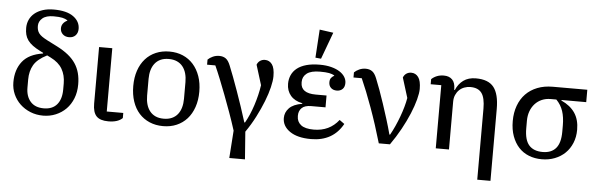

<svg xmlns="http://www.w3.org/2000/svg" viewBox="-56 -986 4328 1390"><g transform="rotate(5 2107.5 -291.5)"><path d="M275 12Q225 12 182 -5.5Q139 -23 107.5 -53Q76 -83 58 -123.5Q40 -164 40 -211Q40 -302 87 -361.5Q134 -421 236 -436V-441L216 -451Q182 -468 159 -485Q136 -502 122.5 -521Q109 -540 103.5 -561.5Q98 -583 98 -610Q98 -642 110.5 -669.5Q123 -697 147 -717Q171 -737 206 -748.5Q241 -760 286 -760Q380 -760 428.5 -725Q477 -690 477 -636Q477 -606 459.5 -588Q442 -570 413 -570Q384 -570 366.5 -587Q349 -604 349 -629Q349 -649 360 -664Q371 -679 390 -688V-691Q375 -701 352.5 -706Q330 -711 289 -711Q235 -711 208 -688Q181 -665 181 -632Q181 -616 184.5 -603Q188 -590 196.5 -578.5Q205 -567 220 -556.5Q235 -546 258 -534L333 -496Q380 -472 413.5 -445Q447 -418 468 -386.5Q489 -355 499 -317.5Q509 -280 509 -235Q509 -179 491 -133.5Q473 -88 441.5 -56Q410 -24 367 -6Q324 12 275 12ZM275 -41Q338 -41 371 -80Q404 -119 404 -189V-233Q404 -293 378 -338Q352 -383 293 -412L267 -425Q197 -390 171 -345Q145 -300 145 -239V-181Q145 -117 178.5 -79Q212 -41 275 -41Z M732 -518V-58H852V-21Q819 12 749 12Q689 12 662.5 -16Q636 -44 636 -107V-518Z M1147 -42Q1181 -42 1206.5 -53.5Q1232 -65 1248.5 -86Q1265 -107 1273 -135.5Q1281 -164 1281 -198V-320Q1281 -354 1273 -382.5Q1265 -411 1248.5 -432Q1232 -453 1206.5 -464.5Q1181 -476 1147 -476Q1112 -476 1087 -464.5Q1062 -453 1045.5 -432Q1029 -411 1021 -382.5Q1013 -354 1013 -320V-198Q1013 -164 1021 -135.5Q1029 -107 1045.5 -86Q1062 -65 1087 -53.5Q1112 -42 1147 -42ZM1147 12Q1093 12 1048.5 -7Q1004 -26 972.5 -61Q941 -96 924 -146.5Q907 -197 907 -259Q907 -321 924 -371Q941 -421 972.5 -456.5Q1004 -492 1048.5 -511Q1093 -530 1147 -530Q1201 -530 1245 -511Q1289 -492 1320.5 -456.5Q1352 -421 1369.5 -371Q1387 -321 1387 -259Q1387 -197 1369.5 -146.5Q1352 -96 1320.5 -61Q1289 -26 1245 -7Q1201 12 1147 12Z M1659 0Q1638 -66 1615 -130Q1592 -194 1569.5 -253Q1547 -312 1526 -364.5Q1505 -417 1486 -459H1426V-496Q1440 -510 1462 -520Q1484 -530 1509 -530Q1537 -530 1556 -516.5Q1575 -503 1589 -468Q1603 -434 1620.5 -387.5Q1638 -341 1657 -287.5Q1676 -234 1695 -177.5Q1714 -121 1731 -66H1736Q1752 -94 1766.5 -127.5Q1781 -161 1793 -198Q1805 -235 1814 -272.5Q1823 -310 1828 -345L1783 -490Q1790 -509 1805.5 -519.5Q1821 -530 1841 -530Q1873 -530 1892.5 -503.5Q1912 -477 1912 -417Q1912 -385 1900.5 -337Q1889 -289 1867 -233Q1845 -177 1814 -116.5Q1783 -56 1744 0L1759 200H1645Z M2222 12Q2123 12 2068 -26Q2013 -64 2013 -123Q2013 -164 2042.5 -195Q2072 -226 2137 -237V-241Q2081 -252 2051.5 -287Q2022 -322 2022 -373Q2022 -407 2035 -436Q2048 -465 2074.5 -486Q2101 -507 2142 -518.5Q2183 -530 2240 -530Q2286 -530 2322.5 -520.5Q2359 -511 2384 -495Q2409 -479 2422 -458Q2435 -437 2435 -414Q2435 -385 2419 -369.5Q2403 -354 2377 -354Q2351 -354 2335 -369Q2319 -384 2319 -410Q2319 -431 2329 -442.5Q2339 -454 2350 -459V-461Q2335 -471 2311.5 -475.5Q2288 -480 2246 -480Q2180 -480 2149.5 -456.5Q2119 -433 2119 -395V-390Q2119 -312 2229 -312H2307V-226H2204Q2156 -226 2134.5 -204.5Q2113 -183 2113 -150V-145Q2113 -105 2142.5 -81.5Q2172 -58 2236 -58Q2350 -58 2417 -144L2453 -118Q2381 12 2222 12ZM2203 -578 2216 -783 2316 -769 2244 -574Z M2714 0Q2675 -134 2631.5 -254Q2588 -374 2550 -459H2490V-496Q2504 -510 2526 -520Q2548 -530 2573 -530Q2601 -530 2620 -516.5Q2639 -503 2653 -468Q2667 -434 2684 -387.5Q2701 -341 2718.5 -288Q2736 -235 2753.5 -179Q2771 -123 2785 -70H2790Q2807 -100 2823 -135.5Q2839 -171 2852.5 -207.5Q2866 -244 2876 -279.5Q2886 -315 2891 -345L2846 -490Q2853 -509 2868.5 -519.5Q2884 -530 2904 -530Q2936 -530 2955.5 -503.5Q2975 -477 2975 -418Q2975 -388 2962.5 -340.5Q2950 -293 2926.5 -236.5Q2903 -180 2869.5 -119Q2836 -58 2795 0Z M3128 -459H3051V-496Q3068 -512 3090.5 -521Q3113 -530 3141 -530Q3180 -530 3202 -507.5Q3224 -485 3224 -440V-433H3229Q3247 -477 3283 -503.5Q3319 -530 3374 -530Q3465 -530 3504 -480Q3543 -430 3543 -323V200H3447V-316Q3447 -395 3421.5 -429.5Q3396 -464 3340 -464Q3316 -464 3295 -456Q3274 -448 3258.5 -433Q3243 -418 3233.5 -396.5Q3224 -375 3224 -347V0H3128Z M4004 -428V-424Q4070 -394 4103 -345Q4136 -296 4136 -223Q4136 -170 4118 -126.5Q4100 -83 4068.5 -52.5Q4037 -22 3993.5 -5Q3950 12 3899 12Q3848 12 3805 -5Q3762 -22 3731.5 -55Q3701 -88 3683.5 -136Q3666 -184 3666 -246Q3666 -307 3684.5 -357.5Q3703 -408 3737.5 -443.5Q3772 -479 3821.5 -498.5Q3871 -518 3934 -518H4184V-428ZM3901 -41Q3964 -41 3997 -79.5Q4030 -118 4030 -199V-245Q4030 -305 4015.5 -349Q4001 -393 3967 -428H3926Q3891 -428 3862 -415.5Q3833 -403 3812 -380Q3791 -357 3779.5 -325.5Q3768 -294 3768 -257V-202Q3768 -117 3801.5 -79Q3835 -41 3901 -41Z"/></g></svg>

Font: IBM Plex Serif Text
Style: Regular
Weight: 450
Designer: Mike Abbink, Paul van der Laan, Pieter van Rosmalen
Foundry: Bold Monday
Version: Version 3.001